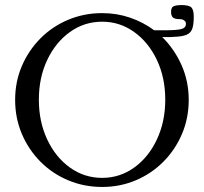

<svg xmlns="http://www.w3.org/2000/svg" viewBox="-20 -728 808 761"><path d="M385 13Q313 13 250 -13.5Q187 -40 140 -87.5Q93 -135 66.5 -197.5Q40 -260 40 -332Q40 -404 66.5 -466Q93 -528 140 -575.5Q187 -623 250 -649.5Q313 -676 385 -676Q443 -676 495.5 -658Q548 -640 591 -608H635Q678 -608 697.5 -612.5Q717 -617 717 -634Q717 -642 710 -647Q703 -652 695 -652Q671 -652 664.5 -659.5Q658 -667 658 -681Q658 -700 670 -704Q682 -708 698 -708Q730 -708 739 -698Q748 -688 748 -662Q748 -631 742 -614Q736 -597 719 -590Q702 -583 670 -582Q663 -581 654 -581Q645 -581 634 -581H623Q671 -534 699.5 -470Q728 -406 728 -332Q728 -260 701.5 -197.5Q675 -135 628 -87.5Q581 -40 518.5 -13.5Q456 13 385 13ZM385 -23Q455 -23 512 -64Q569 -105 602 -175.5Q635 -246 635 -333Q635 -420 602 -490Q569 -560 512 -601Q455 -642 385 -642Q314 -642 257 -601Q200 -560 167 -490Q134 -420 134 -333Q134 -246 167 -175.5Q200 -105 257 -64Q314 -23 385 -23Z"/></svg>

Font: Junicode SmExp
Style: Regular
Weight: 400
Width: 6
Designer: Peter S. Baker
Version: Version 2.205; ttfautohint (v1.8.4)